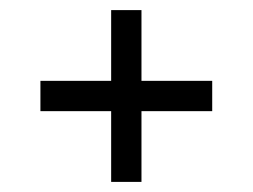

<svg xmlns="http://www.w3.org/2000/svg" viewBox="-20 -490 500 380"><path d="M200 -470H260V-130H200ZM60 -270V-330H400V-270Z"/></svg>

Font: Kalnia Glaze Thin
Style: Regular
Weight: 100
Version: Version 1.110